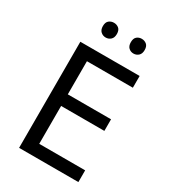

<svg xmlns="http://www.w3.org/2000/svg" viewBox="-217 -1013 990 1119"><g transform="rotate(30 278.0 -454.0)"><path d="M496 0H97V-714H496V-635H187V-412H478V-334H187V-79H496ZM165 -859Q165 -885 179 -896.5Q193 -908 212 -908Q231 -908 245 -896.5Q259 -885 259 -859Q259 -834 245 -821.5Q231 -809 212 -809Q193 -809 179 -821.5Q165 -834 165 -859ZM353 -859Q353 -885 366.5 -896.5Q380 -908 399 -908Q418 -908 432 -896.5Q446 -885 446 -859Q446 -834 432 -821.5Q418 -809 399 -809Q380 -809 366.5 -821.5Q353 -834 353 -859Z"/></g></svg>

Font: Noto Sans Ugaritic
Style: Regular
Weight: 400
Designer: Monotype Design Team
Foundry: Monotype Imaging Inc.
Version: Version 2.001; ttfautohint (v1.8.4.7-5d5b)